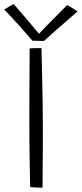

<svg xmlns="http://www.w3.org/2000/svg" viewBox="-34 -888 387 910"><path d="M167.5 1.5Q161.5 1.5 150 1.2Q138.5 1 126.8 0.2Q115 -0.5 109 -1.5Q108 -40.5 107 -97Q106 -153.5 105.5 -213.2Q105 -273 105 -320Q105 -385.5 105.5 -472Q106 -558.5 106.5 -658.5Q110 -659 116.8 -659.2Q123.5 -659.5 131.8 -659.8Q140 -660 148 -660Q156 -660 162.5 -660Q164 -594 165.8 -526Q167.5 -458 168.2 -396.8Q169 -335.5 169 -289.5Q169 -270.5 169 -238Q169 -205.5 168.8 -167.8Q168.5 -130 168.2 -94.2Q168 -58.5 167.8 -32.8Q167.5 -7 167.5 1.5ZM284.5 -864Q290.5 -861 297.2 -857Q304 -853 311.2 -848.5Q318.5 -844 324.2 -840Q330 -836 333 -833.5Q267.5 -776.5 229.5 -743Q191.5 -709.5 174.5 -694Q167.5 -694 157.5 -694.2Q147.5 -694.5 137.5 -694.8Q127.5 -695 120 -695Q90.5 -729.5 56.5 -767.2Q22.5 -805 -14 -843Q-7.5 -846.5 0 -851.2Q7.5 -856 15.5 -860.5Q23.5 -865 31 -868.5Q47 -850.5 66.8 -827.2Q86.5 -804 105.5 -781.8Q124.5 -759.5 137.8 -743.5Q151 -727.5 154 -724H147.5Q160.5 -738.5 185.2 -764Q210 -789.5 237.2 -816.8Q264.5 -844 284.5 -864Z"/></svg>

Font: Grandstander Thin ExtraLight
Style: Regular
Weight: 250
Version: Version 1.200